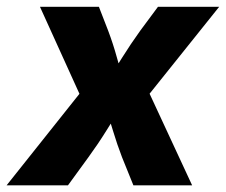

<svg xmlns="http://www.w3.org/2000/svg" viewBox="-53 -556 678 576"><path d="M-33.2 0 229.5 -330.1 210 -220.2 66.9 -535.6H243.7L271.5 -463.9Q286.6 -423.8 297.4 -384.5Q308.1 -345.2 320.3 -307.1H264.6Q289.6 -344.7 314.2 -384.3Q338.9 -423.8 367.7 -463.9L420.9 -535.6H604.5L351.6 -219.7L370.6 -329.1L523.4 0H347.2L313 -84.5Q297.9 -124 286.1 -163.3Q274.4 -202.6 261.7 -239.7H314.5Q290 -202.6 265.6 -163.3Q241.2 -124 212.4 -84.5L150.9 0Z"/></svg>

Font: Inter 20pt ExtraBold
Style: Italic
Weight: 800
Italic angle: -9.3988°
Version: Version 4.001;git-66647c0bb